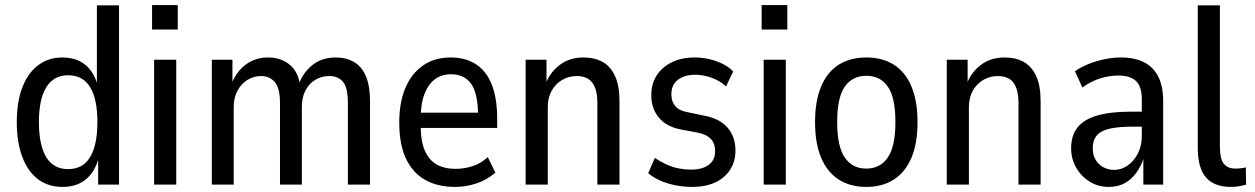

<svg xmlns="http://www.w3.org/2000/svg" viewBox="-20 -726 4934 755"><path d="M226 9Q169 9 129 -21.5Q89 -52 67.5 -109.5Q46 -167 46 -246Q46 -325 67.5 -381.5Q89 -438 129.5 -469Q170 -500 225 -500Q280 -500 315.5 -471Q351 -442 365 -387H361V-705H448V0H366V-107H369Q353 -49 317 -20Q281 9 226 9ZM248 -61Q306 -61 334.5 -108.5Q363 -156 363 -246Q363 -336 334.5 -383Q306 -430 248 -430Q191 -430 162 -383Q133 -336 133 -246Q133 -156 161.5 -108.5Q190 -61 248 -61Z M578 -610V-706H679V-610ZM586 0V-491H673V0Z M813 0V-491H894V-397H891Q902 -426 922 -449.5Q942 -473 970.5 -486.5Q999 -500 1034 -500Q1082 -500 1115.5 -474.5Q1149 -449 1159 -399H1157Q1173 -442 1209.5 -471Q1246 -500 1301 -500Q1341 -500 1371.5 -482.5Q1402 -465 1418.5 -427Q1435 -389 1435 -328V0H1348V-320Q1348 -381 1329 -404Q1310 -427 1275 -427Q1244 -427 1219.5 -412Q1195 -397 1181 -370Q1167 -343 1167 -305V0H1081V-320Q1081 -381 1060 -404Q1039 -427 1008 -427Q977 -427 952.5 -411.5Q928 -396 913.5 -368.5Q899 -341 899 -306V0Z M1769 9Q1701 9 1652 -18.5Q1603 -46 1576.5 -102Q1550 -158 1550 -245Q1550 -323 1574 -380Q1598 -437 1643.5 -468.5Q1689 -500 1752 -500Q1812 -500 1853 -472.5Q1894 -445 1914.5 -391.5Q1935 -338 1935 -260V-223H1618V-283H1874L1860 -266Q1860 -358 1833 -396Q1806 -434 1753 -434Q1717 -434 1690.5 -414.5Q1664 -395 1649 -356Q1634 -317 1634 -255V-234Q1634 -173 1650 -135Q1666 -97 1696.5 -79.5Q1727 -62 1772 -62Q1805 -62 1838 -72.5Q1871 -83 1898 -108L1928 -47Q1894 -18 1853 -4.5Q1812 9 1769 9Z M2047 0V-491H2129V-397H2126Q2143 -442 2181.5 -471Q2220 -500 2274 -500Q2318 -500 2349.5 -482.5Q2381 -465 2398.5 -427Q2416 -389 2416 -328V0H2329V-321Q2329 -360 2319 -383.5Q2309 -407 2291 -417Q2273 -427 2248 -427Q2217 -427 2191 -412Q2165 -397 2149.5 -369.5Q2134 -342 2134 -305V0Z M2702 9Q2668 9 2635.5 2.5Q2603 -4 2576 -16Q2549 -28 2529 -45L2555 -105Q2579 -89 2602.5 -78.5Q2626 -68 2650 -63.5Q2674 -59 2698 -59Q2741 -59 2766.5 -77.5Q2792 -96 2792 -131Q2792 -162 2775.5 -179.5Q2759 -197 2726 -204L2657 -217Q2600 -228 2570.5 -264Q2541 -300 2541 -351Q2541 -396 2562 -429Q2583 -462 2621.5 -481Q2660 -500 2712 -500Q2741 -500 2769 -493.5Q2797 -487 2821.5 -475Q2846 -463 2863 -445L2835 -386Q2818 -402 2797.5 -412Q2777 -422 2755.5 -427Q2734 -432 2713 -432Q2672 -432 2646 -412.5Q2620 -393 2620 -355Q2620 -327 2635 -309Q2650 -291 2683 -285L2750 -271Q2812 -259 2842 -223Q2872 -187 2872 -134Q2872 -91 2851 -58.5Q2830 -26 2792 -8.5Q2754 9 2702 9Z M2975 -610V-706H3076V-610ZM2983 0V-491H3070V0Z M3387 9Q3323 9 3278 -20Q3233 -49 3209 -105.5Q3185 -162 3185 -246Q3185 -329 3209 -386Q3233 -443 3278 -471.5Q3323 -500 3387 -500Q3450 -500 3495 -471.5Q3540 -443 3564 -386Q3588 -329 3588 -246Q3588 -162 3564 -105.5Q3540 -49 3495 -20Q3450 9 3387 9ZM3386 -63Q3441 -63 3471 -106.5Q3501 -150 3501 -246Q3501 -343 3471 -385.5Q3441 -428 3387 -428Q3332 -428 3302 -385.5Q3272 -343 3272 -246Q3272 -150 3302 -106.5Q3332 -63 3386 -63Z M3703 0V-491H3785V-397H3782Q3799 -442 3837.5 -471Q3876 -500 3930 -500Q3974 -500 4005.5 -482.5Q4037 -465 4054.5 -427Q4072 -389 4072 -328V0H3985V-321Q3985 -360 3975 -383.5Q3965 -407 3947 -417Q3929 -427 3904 -427Q3873 -427 3847 -412Q3821 -397 3805.5 -369.5Q3790 -342 3790 -305V0Z M4340 9Q4298 9 4264.5 -12Q4231 -33 4211.5 -67.5Q4192 -102 4192 -142Q4192 -194 4217.5 -225.5Q4243 -257 4295.5 -272Q4348 -287 4429 -287H4482V-228H4439Q4394 -228 4363 -223.5Q4332 -219 4313.5 -209.5Q4295 -200 4286 -183.5Q4277 -167 4277 -143Q4277 -104 4301.5 -81Q4326 -58 4362 -58Q4389 -58 4414 -75Q4439 -92 4454.5 -122.5Q4470 -153 4470 -192V-334Q4470 -385 4447.5 -407Q4425 -429 4377 -429Q4344 -429 4308.5 -418.5Q4273 -408 4236 -382L4207 -446Q4234 -464 4263.5 -475.5Q4293 -487 4325 -493.5Q4357 -500 4388 -500Q4442 -500 4479 -481Q4516 -462 4535 -424Q4554 -386 4554 -327V0H4476V-106H4478Q4467 -72 4447.5 -45.5Q4428 -19 4401.5 -5Q4375 9 4340 9Z M4820 9Q4755 9 4722.5 -28Q4690 -65 4690 -144V-705H4777V-148Q4777 -125 4781.5 -105.5Q4786 -86 4800 -74.5Q4814 -63 4838 -63Q4849 -63 4861 -64.5Q4873 -66 4879 -68L4880 0Q4862 5 4848.5 7Q4835 9 4820 9Z"/></svg>

Font: Nunito Sans 10pt Condensed Medium
Style: Regular
Weight: 500
Width: 3
Designer: Vernon Adams
Foundry: Vernon Adams
Version: Version 3.101;gftools[0.9.27]